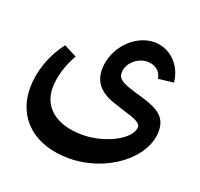

<svg xmlns="http://www.w3.org/2000/svg" viewBox="-125 -661 1044 1000"><g transform="rotate(20 397.0 -160.5)"><path d="M354 200C559 200 746 59 746 -93C746 -164 706 -199 604 -229L562 -241C486 -264 460 -279 460 -314C460 -365 512 -413 567 -413C612 -413 642 -389 649 -348L734 -358C724 -459 648 -521 568 -521C457 -521 358 -412 358 -295C358 -221 400 -174 495 -146L537 -132C599 -114 637 -100 637 -76C637 -10 505 61 378 61C235 61 149 -7 149 -117C149 -179 171 -249 206 -310L135 -347C73 -267 39 -168 39 -76C39 89 158 200 354 200Z"/></g></svg>

Font: Wafeq Semi Bold
Style: Regular
Weight: 600
Designer: Rasmus Andersson & Azza Alameddine
Foundry: Google & TypeTogether
Version: Version 3.000;January 28, 2025;FontCreator 15.0.0.3014 64-bi